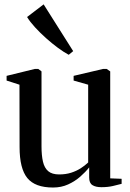

<svg xmlns="http://www.w3.org/2000/svg" viewBox="-20 -828 583 858"><path d="M433 8.5Q407.5 8.5 393 -0.8Q378.5 -10 378.5 -34.5V-80Q362.5 -59.5 338.5 -38.5Q314.5 -17.5 284.2 -3.8Q254 10 217 10Q136.5 10 102 -32.5Q67.5 -75 67.5 -170.5L67 -449.5L9.5 -468V-489L136 -520H151L165.5 -509V-174Q165.5 -133.5 172 -105.5Q178.5 -77.5 195.5 -63Q212.5 -48.5 244.5 -48.5Q274 -48.5 298 -56.2Q322 -64 341 -76.2Q360 -88.5 374 -102V-449.5L309 -468V-489L441 -520H456.5L472.5 -509V-31L523.5 -29V-6.5Q507 -2 484.5 3.2Q462 8.5 433 8.5ZM286.5 -583.5Q265 -595 238.5 -614.5Q212 -634 185.5 -657.8Q159 -681.5 136.5 -706Q114 -730.5 101 -752L175 -808.5L307 -599.5L287.5 -583.5Z"/></svg>

Font: Merriweather 120pt
Style: Regular
Weight: 400
Version: Version 2.100